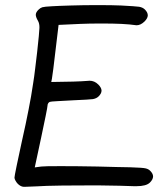

<svg xmlns="http://www.w3.org/2000/svg" viewBox="-20 -720 636 744"><path d="M49.3 -7.3Q43.9 -12.7 40 -20Q36.1 -26.9 36.1 -31.7Q36.1 -36.6 44.4 -77.1Q52.7 -117.2 64 -168.9Q81.1 -244.6 90.8 -295.4Q101.1 -346.7 108.4 -397Q112.8 -423.8 116.2 -453.6Q120.1 -482.9 124 -518.6Q132.3 -594.2 132.8 -611.8Q133.3 -628.9 127 -639.6Q118.2 -654.8 118.7 -663.6Q119.1 -672.9 129.9 -683.1Q135.7 -689 144 -691.9Q152.3 -694.3 181.6 -695.8Q194.3 -696.3 212.4 -697.3Q230.5 -697.8 254.9 -698.7Q301.8 -700.2 358.9 -700.2Q416 -700.2 449.2 -698.7Q504.9 -695.8 519 -693.8Q533.2 -691.4 541.5 -683.1Q552.7 -671.9 552.7 -660.2Q552.2 -648.9 540 -636.7Q524.9 -622.1 509.3 -622.1Q506.8 -622.1 504.4 -622.6Q485.8 -625.5 450.7 -627.4Q419.4 -628.9 372.6 -628.9Q325.2 -628.9 291 -627.4Q262.7 -626 207 -623.5Q203.1 -590.8 195.3 -525.9Q190.4 -485.4 186.5 -452.6Q182.1 -420.4 181.2 -415Q180.2 -410.6 178.7 -402.3Q207 -402.8 263.2 -403.8Q297.4 -404.8 320.8 -406.7Q323.7 -407.2 326.7 -407.2Q346.2 -407.2 360.8 -392.6Q373 -380.4 373.5 -369.1Q373.5 -357.9 362.3 -346.7Q354 -338.4 339.8 -335.9Q325.2 -334 266.1 -331.5Q231 -330.1 203.6 -328.1Q176.3 -326.7 172.9 -325.2Q168.9 -323.7 166.5 -319.3Q164.1 -315.4 164.1 -310.5Q164.1 -306.2 156.7 -269.5Q149.4 -232.4 139.2 -185.5Q130.9 -147.5 114.7 -71.3Q123 -72.3 140.1 -74.7Q150.9 -76.2 214.8 -76.2Q278.8 -76.2 357.9 -74.7Q400.9 -73.7 431.6 -72.8Q462.4 -72.3 484.4 -71.8Q534.2 -70.3 544.9 -67.4Q555.2 -64.9 561.5 -58.6Q573.2 -47.4 573.2 -36.1Q572.8 -24.4 561 -12.7Q546.9 1.5 508.8 1.5Q504.4 1.5 499 1.5Q453.6 -0.5 367.7 -1.5Q342.8 -1.5 318.4 -1.5Q269.5 -1.5 221.7 -1Q150.4 0 124.5 2Q90.8 3.9 76.7 3.9Q76.7 3.9 71.8 3.9Q60.5 3.4 49.3 -7.3Z"/></svg>

Font: Casuwalt
Style: Regular
Weight: 400
Designer: Walter E Stewart
Version: 0.1